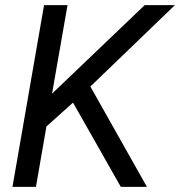

<svg xmlns="http://www.w3.org/2000/svg" viewBox="-20 -731 704 751"><path d="M265.6 -329.6 161.6 -236.3 120.6 0H28.8L152.3 -710.9H244.1L183.6 -364.7L545.9 -710.9H664.1L333.5 -392.6L554.7 0H452.6Z"/></svg>

Font: Roboto
Style: Italic
Weight: 400
Italic angle: -12°
Designer: Google
Version: Version 2.134; 2016; ttfautohint (v1.6)